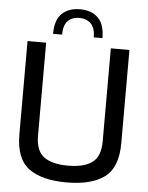

<svg xmlns="http://www.w3.org/2000/svg" viewBox="-61 -982 802 1038"><g transform="rotate(5 339.5 -463.5)"><path d="M63 -231V-737H164V-232Q164 -151 208 -118Q252 -85 339 -85Q427 -85 471 -118Q515 -151 515 -232V-737H616V-231Q616 -99 545 -46.5Q474 6 339 6Q204 6 133.5 -46.5Q63 -99 63 -231ZM465 -788H418Q418 -839 394 -862.5Q370 -886 334 -886Q246 -886 246 -788H197Q197 -864 233.5 -898.5Q270 -933 332 -933Q393 -933 429 -898Q465 -863 465 -788Z"/></g></svg>

Font: Exo Medium
Style: Regular
Weight: 500
Designer: Natanael Gama
Foundry: Natanael Gama
Version: Version 1.500; ttfautohint (v1.6)